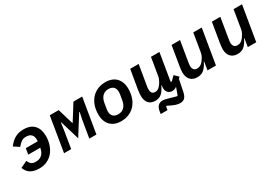

<svg xmlns="http://www.w3.org/2000/svg" viewBox="34 -1407 3531 2476"><g transform="rotate(-30 1800.0 -169.0)"><path d="M222 -303H400Q400 -309 400.5 -315Q401 -321 401 -327Q401 -376 375.5 -403Q350 -430 297 -430Q279 -430 263 -426Q247 -422 232 -413Q217 -404 201.5 -389.5Q186 -375 168 -353L88 -406Q112 -437 136.5 -460Q161 -483 188 -498Q215 -513 246.5 -520.5Q278 -528 317 -528Q420 -528 473 -470Q526 -412 526 -310Q526 -242 506.5 -183Q487 -124 451 -80.5Q415 -37 363 -12.5Q311 12 246 12Q87 12 47 -111L147 -158Q161 -120 185 -103Q209 -86 249 -86Q305 -86 340.5 -118.5Q376 -151 387 -215H208Z M702 -516H835L904 -285H910L1055 -516H1185L1099 0H993L1038 -267L1058 -361H1051L871 -76L786 -361H779L767 -267L723 0H617Z M1465 12Q1414 12 1373.5 -3.5Q1333 -19 1305.5 -48Q1278 -77 1263.5 -118Q1249 -159 1249 -209Q1249 -283 1270 -342Q1291 -401 1329 -442.5Q1367 -484 1419.5 -506Q1472 -528 1535 -528Q1586 -528 1626.5 -512.5Q1667 -497 1694.5 -468Q1722 -439 1736.5 -398Q1751 -357 1751 -307Q1751 -233 1730 -174Q1709 -115 1671 -73.5Q1633 -32 1580.5 -10Q1528 12 1465 12ZM1474 -85Q1530 -85 1563.5 -118.5Q1597 -152 1608 -214L1620 -285Q1622 -297 1623.5 -309Q1625 -321 1625 -330Q1625 -381 1598.5 -406Q1572 -431 1526 -431Q1470 -431 1436.5 -397.5Q1403 -364 1392 -302L1380 -231Q1378 -219 1376.5 -207Q1375 -195 1375 -186Q1375 -135 1401.5 -110Q1428 -85 1474 -85Z M2239 190Q2223 190 2206.5 187Q2190 184 2170.5 177.5Q2151 171 2126 159.5Q2101 148 2068 131L2059 136L2050 186H1949L1955 148Q1971 46 2058 46Q2072 46 2087 49Q2102 52 2131 60L2247 93L2257 88L2295 -16L2292 -18Q2266 4 2230 4Q2190 4 2166 -21Q2142 -46 2142 -88Q2142 -112 2146 -131H2141Q2124 -95 2106.5 -69Q2089 -43 2069.5 -27Q2050 -11 2027.5 -3.5Q2005 4 1978 4Q1913 4 1878.5 -34.5Q1844 -73 1844 -145Q1844 -163 1846 -183.5Q1848 -204 1853 -239L1900 -516H2026L1978 -229Q1971 -195 1971 -168Q1971 -96 2032 -96Q2056 -96 2074.5 -107Q2093 -118 2114 -145Q2134 -171 2147.5 -199Q2161 -227 2165 -251L2209 -516H2335L2268 -111L2283 -106L2343 -167L2400 -111L2379 -88L2345 82Q2333 140 2308.5 165Q2284 190 2239 190Z M2773 -122H2768Q2739 -60 2700 -24Q2661 12 2599 12Q2563 12 2536.5 0.5Q2510 -11 2493 -31Q2476 -51 2467.5 -78Q2459 -105 2459 -137Q2459 -174 2469 -233L2516 -516H2642L2593 -221Q2591 -207 2588.5 -191Q2586 -175 2586 -159Q2586 -131 2601 -109Q2616 -87 2653 -87Q2682 -87 2703 -100.5Q2724 -114 2743 -137Q2754 -151 2771 -179.5Q2788 -208 2794 -244L2839 -516H2965L2879 0H2753Z M3373 -122H3368Q3339 -60 3300 -24Q3261 12 3199 12Q3163 12 3136.5 0.5Q3110 -11 3093 -31Q3076 -51 3067.5 -78Q3059 -105 3059 -137Q3059 -174 3069 -233L3116 -516H3242L3193 -221Q3191 -207 3188.5 -191Q3186 -175 3186 -159Q3186 -131 3201 -109Q3216 -87 3253 -87Q3282 -87 3303 -100.5Q3324 -114 3343 -137Q3354 -151 3371 -179.5Q3388 -208 3394 -244L3439 -516H3565L3479 0H3353Z"/></g></svg>

Font: IBM Plex Mono SemiBold
Style: Italic
Weight: 600
Italic angle: -9°
Monospace: yes
Designer: Mike Abbink, Paul van der Laan, Pieter van Rosmalen
Foundry: Bold Monday
Version: Version 2.3